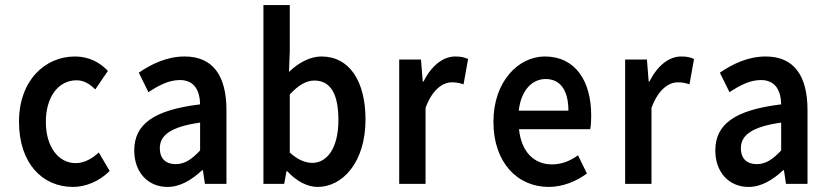

<svg xmlns="http://www.w3.org/2000/svg" viewBox="-20 -726 3281 758"><path d="M55 -245C55 -82 147 12 268 12C318 12 372 -10 413 -51L370 -124C346 -102 315 -82 279 -82C210 -82 161 -147 161 -245C161 -344 211 -409 282 -409C310 -409 333 -396 356 -373L406 -446C376 -478 333 -503 276 -503C158 -503 55 -409 55 -245Z M510 -132C510 -46 564 12 641 12C693 12 738 -17 778 -54H781L789 0H874V-291C874 -428 820 -503 709 -503C639 -503 577 -473 528 -439L566 -362C605 -388 646 -410 690 -410C749 -410 769 -366 770 -314C589 -292 510 -237 510 -132ZM611 -141C611 -190 650 -225 770 -242V-132C738 -98 710 -78 674 -78C637 -78 611 -97 611 -141Z M1020 0H1102L1111 -50H1114C1151 -10 1194 12 1234 12C1332 12 1423 -85 1423 -254C1423 -405 1360 -503 1249 -503C1204 -503 1158 -478 1121 -442L1124 -524V-706H1020ZM1124 -124V-353C1158 -390 1189 -408 1221 -408C1288 -408 1316 -350 1316 -252C1316 -141 1271 -83 1213 -83C1187 -83 1156 -94 1124 -124Z M1556 0H1660V-300C1687 -374 1729 -401 1764 -401C1783 -401 1795 -398 1810 -393L1828 -493C1814 -500 1799 -503 1777 -503C1730 -503 1684 -468 1652 -404H1649L1642 -491H1556Z M1928 -245C1928 -83 2024 12 2146 12C2202 12 2255 -10 2297 -41L2262 -113C2230 -90 2197 -77 2159 -77C2088 -77 2038 -127 2029 -216H2310C2313 -228 2314 -248 2314 -270C2314 -407 2251 -503 2131 -503C2027 -503 1928 -405 1928 -245ZM2028 -289C2037 -371 2082 -414 2134 -414C2194 -414 2224 -367 2224 -289Z M2448 0H2552V-300C2579 -374 2621 -401 2656 -401C2675 -401 2687 -398 2702 -393L2720 -493C2706 -500 2691 -503 2669 -503C2622 -503 2576 -468 2544 -404H2541L2534 -491H2448Z M2804 -132C2804 -46 2858 12 2935 12C2987 12 3032 -17 3072 -54H3075L3083 0H3168V-291C3168 -428 3114 -503 3003 -503C2933 -503 2871 -473 2822 -439L2860 -362C2899 -388 2940 -410 2984 -410C3043 -410 3063 -366 3064 -314C2883 -292 2804 -237 2804 -132ZM2905 -141C2905 -190 2944 -225 3064 -242V-132C3032 -98 3004 -78 2968 -78C2931 -78 2905 -97 2905 -141Z"/></svg>

Font: Falling Sky
Style: Condensed
Weight: 400
Designer: Paul D. Hunt
Foundry: Adobe Systems Incorporated
Version: Version 1.02